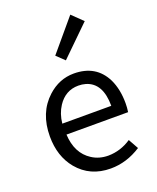

<svg xmlns="http://www.w3.org/2000/svg" viewBox="-160 -966 875 1072"><g transform="rotate(-20 277.0 -429.5)"><path d="M310.5 12.7Q188.5 12.7 115.2 -75.2Q50.8 -153.3 50.8 -271.5Q50.8 -412.1 140.6 -494.1Q209 -556.6 295.9 -556.6Q427.7 -556.6 482.4 -446.3Q511.7 -384.8 511.7 -301.8Q511.7 -275.4 507.8 -250H141.6Q147.5 -136.7 225.6 -86.9Q267.6 -59.6 322.3 -59.6Q395.5 -60.5 458 -102.5L491.2 -43Q405.3 12.7 310.5 12.7ZM140.6 -315.4H431.6Q431.6 -451.2 339.8 -478.5Q319.3 -484.4 296.9 -484.4Q219.7 -484.4 174.8 -416Q146.5 -373 140.6 -315.4ZM280.3 -640.6 233.4 -685.5 390.6 -872.1 454.1 -810.5Z"/></g></svg>

Font: Taipei Sans TC Beta
Style: Regular
Weight: 400
Designer: JT Foundry
Foundry: JT Foundry
Version: Version 1.000